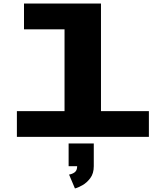

<svg xmlns="http://www.w3.org/2000/svg" viewBox="-20 -770 940 1080"><path d="M75 0V-145H343V-605H115V-750H548V-145H817.5V0ZM366 165V37H507.5V165Q507.5 205.5 488 231.8Q468.5 258 443.5 272Q418.5 286 401.5 290L368.5 212Q387 209 400.5 198.8Q414 188.5 414 165Z"/></svg>

Font: Trispace Expanded ExtraBold
Style: Regular
Weight: 800
Width: 7
Designer: Tyler Finck
Foundry: Etcetera Type Company
Version: Version 1.210; ttfautohint (v1.8.3)